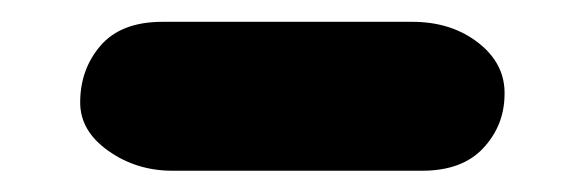

<svg xmlns="http://www.w3.org/2000/svg" viewBox="-20 -393 529 176"><path d="M53.5 -299Q53.5 -329.5 72.2 -351.2Q91 -373 129 -373H358Q394 -373 418.8 -353.5Q443.5 -334 442.5 -305.5Q442 -277.5 422.8 -257Q403.5 -236.5 367 -236.5H138Q105 -236.5 79.2 -254.8Q53.5 -273 53.5 -299Z"/></svg>

Font: Edu NSW ACT Hand Pre
Style: Regular
Weight: 400
Designer: Tina and Corey Anderson, Eben Sorkin, Mirko Velimirovic
Foundry: Sorkin Type Co.
Version: Version 2.000